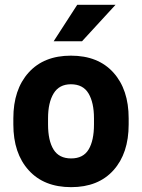

<svg xmlns="http://www.w3.org/2000/svg" viewBox="-20 -770 593 800"><path d="M301.8 -750H461.4L321.8 -598.1H203.6ZM35.6 -276.9Q35.6 -397 99.1 -467.5Q162.6 -538.1 275.4 -538.1Q389.2 -538.1 452.6 -467.5Q516.1 -397 516.1 -276.9V-251.5Q516.1 -131.3 452.9 -60.8Q389.6 9.8 276.4 9.8Q163.1 9.8 99.4 -60.8Q35.6 -131.3 35.6 -251.5ZM180.2 -251.5Q180.2 -184.1 203.1 -147Q226.1 -109.9 276.4 -109.9Q326.7 -109.9 349.1 -147Q371.6 -184.1 371.6 -251.5V-276.9Q371.6 -342.3 348.9 -380.6Q326.2 -418.9 275.4 -418.9Q226.6 -418.9 203.4 -380.6Q180.2 -342.3 180.2 -276.9Z"/></svg>

Font: Robert Sans Black
Style: Regular
Weight: 900
Designer: Christian Robertson (extended by Adam Twardoch)
Foundry: Google
Version: Version 12.135;April 2, 2019;FontCreator 11.5.0.2425 64-bit;